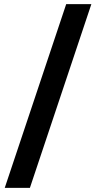

<svg xmlns="http://www.w3.org/2000/svg" viewBox="-20 -760 500 931"><path d="M3 151 301 -740H423L125 151Z"/></svg>

Font: IBM Plex Thai
Style: Bold
Weight: 700
Designer: Mike Abbink, Paul van der Laan, Pieter van Rosmalen, Ben Mitchell, Mark Frömberg
Foundry: Bold Monday
Version: Version 1.0